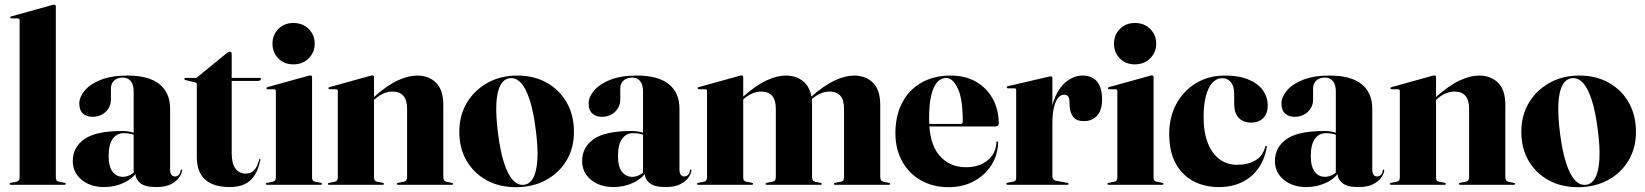

<svg xmlns="http://www.w3.org/2000/svg" viewBox="-20 -768 6838 798"><path d="M212 -742V-30.5Q212 -23 214.8 -18.8Q217.5 -14.5 224 -13L247 -8.5Q250.5 -8 251.8 -6.8Q253 -5.5 253 -4Q253 -2 251.8 -1Q250.5 0 248 0H24.5Q23 0 21.5 -1Q20 -2 20 -4Q20 -5.5 21.5 -6.8Q23 -8 26.5 -8.5L49.5 -13Q56 -14.5 58.8 -18.8Q61.5 -23 61.5 -30.5V-684Q61.5 -687.5 59.5 -689.5Q57.5 -691.5 53.5 -691.5H27.5Q24.5 -691.5 23.5 -692.8Q22.5 -694 22.5 -695.5Q22.5 -697.5 23.8 -698.5Q25 -699.5 27 -700L193 -746Q198.5 -747.5 200.5 -748Q202.5 -748.5 205 -748.5Q208.5 -748.5 210.2 -746.5Q212 -744.5 212 -742Z M543 -46.5V-52.5L535.5 -46V-389Q535.5 -416 523.5 -430.8Q511.5 -445.5 490.5 -445.5Q466.5 -445.5 453.8 -432.5Q441 -419.5 441 -401V-354Q441 -324.5 419.5 -303.5Q398 -282.5 363.5 -282.5Q340 -282.5 324.8 -296.2Q309.5 -310 309.5 -338Q309.5 -364.5 332 -391.5Q354.5 -418.5 399 -436.2Q443.5 -454 509.5 -454Q598.5 -454 642.8 -418.2Q687 -382.5 687 -316V-63Q687 -48.5 692.8 -41.5Q698.5 -34.5 706.5 -34.5Q714.5 -34.5 721.8 -40.2Q729 -46 731 -60Q731.5 -62 732.2 -62.8Q733 -63.5 734 -63.5Q735.5 -63.5 736 -62.8Q736.5 -62 736.5 -59.5Q736.5 -49 726.2 -32.8Q716 -16.5 692.8 -3.5Q669.5 9.5 629.5 9.5Q583.5 9.5 563.2 -6.8Q543 -23 543 -46.5ZM282.5 -98.5Q282.5 -156 330.5 -189.8Q378.5 -223.5 486.5 -223.5Q513 -223.5 529.5 -218.2Q546 -213 559.5 -204L555 -200Q540.5 -207.5 526.5 -211Q512.5 -214.5 494.5 -214.5Q465 -214.5 448.2 -190.5Q431.5 -166.5 431.5 -120Q431.5 -75.5 448 -54.2Q464.5 -33 490.5 -33Q507 -33 523.2 -42Q539.5 -51 549.5 -66.5L556 -62.5Q535 -27.5 496.2 -9Q457.5 9.5 413 9.5Q356 9.5 319.2 -20.8Q282.5 -51 282.5 -98.5Z M791.5 -425.5 751.5 -435Q748.5 -436 747.2 -437.2Q746 -438.5 746 -440Q746 -441.5 747.2 -442.8Q748.5 -444 750 -444H791.5Q794 -444 796.2 -444.8Q798.5 -445.5 801 -448L921.5 -546.5Q925 -549.5 928.8 -551.2Q932.5 -553 935.5 -553Q939 -553 941 -550.8Q943 -548.5 943 -543.5V-130.5Q943 -88 958.8 -67.2Q974.5 -46.5 1001 -46.5Q1010.5 -46.5 1019 -49.5Q1027.5 -52.5 1034.8 -59.2Q1042 -66 1047.5 -77Q1053 -88 1057 -104Q1058 -107.5 1060.5 -107.2Q1063 -107 1062 -103.5Q1054.5 -65.5 1039 -40.5Q1023.5 -15.5 997.8 -3Q972 9.5 934.5 9.5Q868.5 9.5 833.2 -21.2Q798 -52 798 -116V-416.5Q798 -421 796.8 -423Q795.5 -425 791.5 -425.5ZM898.5 -431.5 903 -444H1059Q1062 -444 1063.2 -443Q1064.5 -442 1064.5 -440Q1064.5 -436.5 1060.8 -434Q1057 -431.5 1050 -431.5Z M1277 -447.5V-30.5Q1277 -23 1279.8 -18.8Q1282.5 -14.5 1289 -13L1312 -8.5Q1315.5 -8 1316.8 -6.8Q1318 -5.5 1318 -4Q1318 -2 1316.8 -1Q1315.5 0 1313 0H1090Q1088 0 1086.5 -1Q1085 -2 1085 -4Q1085 -5.5 1086.2 -6.5Q1087.5 -7.5 1090.5 -8L1114.5 -13Q1121 -14.5 1123.8 -18.8Q1126.5 -23 1126.5 -30.5V-389.5Q1126.5 -393.5 1124.8 -395.2Q1123 -397 1118.5 -397H1092.5Q1089.5 -397.5 1088.5 -398.5Q1087.5 -399.5 1087.5 -401.5Q1087.5 -403.5 1088.8 -404.5Q1090 -405.5 1092 -406L1258 -452Q1263.5 -453.5 1265.5 -454Q1267.5 -454.5 1270.5 -454.5Q1273.5 -454.5 1275.2 -452.5Q1277 -450.5 1277 -447.5ZM1199.5 -500.5Q1160.5 -500.5 1136.5 -525.5Q1112.5 -550.5 1112.5 -586.5Q1112.5 -622.5 1136.8 -647.5Q1161 -672.5 1199.5 -672.5Q1238.5 -672.5 1263.2 -647.5Q1288 -622.5 1288 -586.5Q1288 -550.5 1263 -525.5Q1238 -500.5 1199.5 -500.5Z M1534.5 -447.5V-30.5Q1534.5 -23 1537.2 -18.8Q1540 -14.5 1546.5 -13L1569.5 -8.5Q1575.5 -7 1575.5 -4Q1575.5 0 1570.5 0H1347.5Q1345.5 0 1344 -1Q1342.5 -2 1342.5 -4Q1342.5 -5.5 1343.8 -6.5Q1345 -7.5 1348 -8L1372 -13Q1378.5 -14.5 1381.2 -18.8Q1384 -23 1384 -30.5V-389.5Q1384 -393.5 1382.2 -395.2Q1380.5 -397 1376 -397H1350Q1347.5 -397.5 1346.2 -398.5Q1345 -399.5 1345 -401.5Q1345 -403.5 1346.2 -404.5Q1347.5 -405.5 1350 -406L1515.5 -452Q1521 -453.5 1523 -454Q1525 -454.5 1528 -454.5Q1531 -454.5 1532.8 -452.5Q1534.5 -450.5 1534.5 -447.5ZM1521.5 -341.5 1515.5 -348 1534.5 -365Q1588.5 -413 1632.8 -433.5Q1677 -454 1713.5 -454Q1761.5 -454 1792 -424.5Q1822.5 -395 1822.5 -331.5V-32Q1822.5 -24 1825.8 -19Q1829 -14 1836 -12.5L1857.5 -8Q1860.5 -7.5 1861.8 -6.5Q1863 -5.5 1863 -4Q1863 -2 1861.8 -1Q1860.5 0 1858 0H1634.5Q1629.5 0 1629.5 -4Q1629.5 -7 1635.5 -8.5L1659 -13Q1666.5 -14.5 1669.2 -19.5Q1672 -24.5 1672 -32V-315.5Q1672 -353 1656.2 -370.2Q1640.5 -387.5 1611.5 -387.5Q1593.5 -387.5 1575.2 -380Q1557 -372.5 1540 -357.5Z M2130.5 -454Q2199.5 -454 2252.5 -424.2Q2305.5 -394.5 2335.5 -341.8Q2365.5 -289 2365.5 -220Q2365.5 -152.5 2334.5 -100.8Q2303.5 -49 2249 -19.5Q2194.5 10 2123.5 10Q2055 10 2002 -19.2Q1949 -48.5 1919 -100.2Q1889 -152 1889 -220Q1889 -288 1920.2 -340.5Q1951.5 -393 2006 -423.5Q2060.5 -454 2130.5 -454ZM2157.5 0Q2182 -2.5 2196.2 -28.8Q2210.5 -55 2213.5 -105.5Q2216.5 -156 2206.5 -230.5Q2197 -305.5 2181.2 -353.8Q2165.5 -402 2144.8 -424Q2124 -446 2098.5 -443Q2074 -440 2059.8 -413.5Q2045.5 -387 2043 -337Q2040.5 -287 2050 -212.5Q2059.5 -138.5 2075.2 -90.2Q2091 -42 2111.8 -19.5Q2132.5 3 2157.5 0Z M2660 -46.5V-52.5L2652.5 -46V-389Q2652.5 -416 2640.5 -430.8Q2628.5 -445.5 2607.5 -445.5Q2583.5 -445.5 2570.8 -432.5Q2558 -419.5 2558 -401V-354Q2558 -324.5 2536.5 -303.5Q2515 -282.5 2480.5 -282.5Q2457 -282.5 2441.8 -296.2Q2426.5 -310 2426.5 -338Q2426.5 -364.5 2449 -391.5Q2471.5 -418.5 2516 -436.2Q2560.5 -454 2626.5 -454Q2715.5 -454 2759.8 -418.2Q2804 -382.5 2804 -316V-63Q2804 -48.5 2809.8 -41.5Q2815.5 -34.5 2823.5 -34.5Q2831.5 -34.5 2838.8 -40.2Q2846 -46 2848 -60Q2848.5 -62 2849.2 -62.8Q2850 -63.5 2851 -63.5Q2852.5 -63.5 2853 -62.8Q2853.5 -62 2853.5 -59.5Q2853.5 -49 2843.2 -32.8Q2833 -16.5 2809.8 -3.5Q2786.5 9.5 2746.5 9.5Q2700.5 9.5 2680.2 -6.8Q2660 -23 2660 -46.5ZM2399.5 -98.5Q2399.5 -156 2447.5 -189.8Q2495.5 -223.5 2603.5 -223.5Q2630 -223.5 2646.5 -218.2Q2663 -213 2676.5 -204L2672 -200Q2657.5 -207.5 2643.5 -211Q2629.5 -214.5 2611.5 -214.5Q2582 -214.5 2565.2 -190.5Q2548.5 -166.5 2548.5 -120Q2548.5 -75.5 2565 -54.2Q2581.5 -33 2607.5 -33Q2624 -33 2640.2 -42Q2656.5 -51 2666.5 -66.5L2673 -62.5Q2652 -27.5 2613.2 -9Q2574.5 9.5 2530 9.5Q2473 9.5 2436.2 -20.8Q2399.5 -51 2399.5 -98.5Z M3069 -447.5V-30.5Q3069 -23 3071.8 -18.8Q3074.5 -14.5 3081 -13L3104 -8.5Q3110 -7 3110 -4Q3110 0 3105 0H2882Q2880 0 2878.5 -1Q2877 -2 2877 -4Q2877 -5.5 2878.2 -6.5Q2879.5 -7.5 2882.5 -8L2906.5 -13Q2913 -14.5 2915.8 -18.8Q2918.5 -23 2918.5 -30.5V-389.5Q2918.5 -393.5 2916.8 -395.2Q2915 -397 2910.5 -397H2884.5Q2882 -397.5 2880.8 -398.5Q2879.5 -399.5 2879.5 -401.5Q2879.5 -403.5 2880.8 -404.5Q2882 -405.5 2884.5 -406L3050 -452Q3055.5 -453.5 3057.5 -454Q3059.5 -454.5 3062.5 -454.5Q3065.5 -454.5 3067.2 -452.5Q3069 -450.5 3069 -447.5ZM3054 -341.5 3048 -348 3067 -365Q3121 -413 3165.2 -433.5Q3209.5 -454 3246 -454Q3294 -454 3324.5 -424.5Q3355 -395 3355 -331.5V-32Q3355 -24 3358.2 -19Q3361.5 -14 3368.5 -12.5L3390 -8Q3395.5 -7 3395.5 -4Q3395.5 0 3390.5 0H3167Q3162 0 3162 -4Q3162 -7 3168 -8.5L3191.5 -13Q3199 -14.5 3201.8 -19.5Q3204.5 -24.5 3204.5 -32V-315.5Q3204.5 -353 3188.8 -370.2Q3173 -387.5 3144 -387.5Q3126 -387.5 3107.8 -380Q3089.5 -372.5 3072.5 -357.5ZM3338 -341.5 3331.5 -348 3350.5 -365Q3405 -413 3449.2 -433.5Q3493.5 -454 3529.5 -454Q3578 -454 3608.2 -424.5Q3638.5 -395 3638.5 -331.5V-32Q3638.5 -24 3641.8 -19Q3645 -14 3652.5 -12.5L3674 -8Q3677 -7.5 3678.2 -6.5Q3679.5 -5.5 3679.5 -4Q3679.5 -2 3678.2 -1Q3677 0 3674.5 0H3451Q3446 0 3446 -4Q3446 -7 3452 -8.5L3475.5 -13Q3483 -14.5 3485.5 -19.5Q3488 -24.5 3488 -32V-315.5Q3488 -353 3472.5 -370.2Q3457 -387.5 3428 -387.5Q3410 -387.5 3391.8 -380Q3373.5 -372.5 3356 -357.5Z M4131 -254Q4131 -249 4127.8 -245.8Q4124.5 -242.5 4117.5 -242.5H3806.5V-253H3972.5Q3981.5 -253 3981.5 -263.5Q3981.5 -358 3960.5 -401Q3939.5 -444 3913 -444Q3892 -444 3876 -427.2Q3860 -410.5 3850.8 -373.2Q3841.5 -336 3841.5 -275Q3841.5 -172 3883.8 -122.5Q3926 -73 3995.5 -73Q4049 -73 4084 -101Q4119 -129 4121.5 -176.5Q4122 -179 4123 -179.8Q4124 -180.5 4124.5 -180.5Q4126 -180.5 4127.2 -179.5Q4128.5 -178.5 4128.5 -175.5Q4127 -122.5 4099.8 -80.5Q4072.5 -38.5 4026.5 -14.2Q3980.5 10 3923 10Q3858 10 3808 -18.2Q3758 -46.5 3729.8 -97.2Q3701.5 -148 3701.5 -214.5Q3701.5 -287.5 3729.8 -341.2Q3758 -395 3809.8 -424.5Q3861.5 -454 3931 -454Q3992.5 -454 4037.2 -428Q4082 -402 4106.5 -356.8Q4131 -311.5 4131 -254Z M4347 -260Q4347 -324 4366.5 -367Q4386 -410 4416.2 -432Q4446.5 -454 4479.5 -454Q4519 -454 4539.8 -428.8Q4560.5 -403.5 4560.5 -354.5Q4560.5 -308.5 4539 -286.5Q4517.5 -264.5 4485.5 -264.5Q4455.5 -264.5 4441.5 -281Q4427.5 -297.5 4425.5 -329L4425 -346.5Q4424.5 -359.5 4419.5 -367Q4414.5 -374.5 4402 -374.5Q4389 -374.5 4378.2 -361.8Q4367.5 -349 4360.8 -322.8Q4354 -296.5 4354 -256ZM4354 -443V-283.5V-34.5Q4354 -28.5 4357.5 -23.5Q4361 -18.5 4367 -17L4416.5 -8Q4419.5 -7.5 4420.5 -6.5Q4421.5 -5.5 4421.5 -4Q4421.5 -2 4420 -1Q4418.5 0 4415.5 0H4168Q4165.5 0 4164 -1.2Q4162.5 -2.5 4162.5 -4Q4162.5 -5.5 4164.2 -7Q4166 -8.5 4169 -9L4191.5 -13Q4198.5 -14.5 4201 -18.5Q4203.5 -22.5 4203.5 -28V-392Q4203.5 -396 4202 -398.5Q4200.5 -401 4196.5 -401H4168.5Q4166.5 -401 4165.2 -402.2Q4164 -403.5 4164 -405Q4164 -406.5 4165.2 -408Q4166.5 -409.5 4169.5 -410L4335.5 -448.5Q4340 -449.5 4342.5 -450Q4345 -450.5 4347.5 -450.5Q4351 -450.5 4352.5 -448.2Q4354 -446 4354 -443Z M4774.5 -447.5V-30.5Q4774.5 -23 4777.2 -18.8Q4780 -14.5 4786.5 -13L4809.5 -8.5Q4813 -8 4814.2 -6.8Q4815.5 -5.5 4815.5 -4Q4815.5 -2 4814.2 -1Q4813 0 4810.5 0H4587.5Q4585.5 0 4584 -1Q4582.5 -2 4582.5 -4Q4582.5 -5.5 4583.8 -6.5Q4585 -7.5 4588 -8L4612 -13Q4618.5 -14.5 4621.2 -18.8Q4624 -23 4624 -30.5V-389.5Q4624 -393.5 4622.2 -395.2Q4620.5 -397 4616 -397H4590Q4587 -397.5 4586 -398.5Q4585 -399.5 4585 -401.5Q4585 -403.5 4586.2 -404.5Q4587.5 -405.5 4589.5 -406L4755.5 -452Q4761 -453.5 4763 -454Q4765 -454.5 4768 -454.5Q4771 -454.5 4772.8 -452.5Q4774.5 -450.5 4774.5 -447.5ZM4697 -500.5Q4658 -500.5 4634 -525.5Q4610 -550.5 4610 -586.5Q4610 -622.5 4634.2 -647.5Q4658.5 -672.5 4697 -672.5Q4736 -672.5 4760.8 -647.5Q4785.5 -622.5 4785.5 -586.5Q4785.5 -550.5 4760.5 -525.5Q4735.5 -500.5 4697 -500.5Z M5249 -329Q5249 -297 5230.8 -277.8Q5212.5 -258.5 5180 -258.5Q5147 -258.5 5128.2 -278.5Q5109.5 -298.5 5109.5 -336V-379Q5109.5 -409.5 5096 -426.2Q5082.5 -443 5060 -443Q5036.5 -443 5019 -424Q5001.5 -405 4992 -369Q4982.5 -333 4982.5 -282.5Q4982.5 -217.5 5000.2 -173Q5018 -128.5 5049.5 -105.8Q5081 -83 5121 -83Q5166 -83 5197.2 -101Q5228.5 -119 5238.5 -158Q5239 -160.5 5240.2 -161.5Q5241.5 -162.5 5243 -162Q5244.5 -161.5 5245 -160Q5245.5 -158.5 5245 -156.5Q5236 -104 5209.2 -67Q5182.5 -30 5141 -10.2Q5099.5 9.5 5045.5 9.5Q4986.5 9.5 4939.8 -15.2Q4893 -40 4866.2 -89.2Q4839.5 -138.5 4839.5 -211Q4839.5 -281 4869 -335.8Q4898.5 -390.5 4950.8 -422.2Q5003 -454 5071 -454Q5129.5 -454 5169 -437.5Q5208.5 -421 5228.8 -392.8Q5249 -364.5 5249 -329Z M5539.5 -46.5V-52.5L5532 -46V-389Q5532 -416 5520 -430.8Q5508 -445.5 5487 -445.5Q5463 -445.5 5450.2 -432.5Q5437.5 -419.5 5437.5 -401V-354Q5437.5 -324.5 5416 -303.5Q5394.5 -282.5 5360 -282.5Q5336.5 -282.5 5321.2 -296.2Q5306 -310 5306 -338Q5306 -364.5 5328.5 -391.5Q5351 -418.5 5395.5 -436.2Q5440 -454 5506 -454Q5595 -454 5639.2 -418.2Q5683.5 -382.5 5683.5 -316V-63Q5683.5 -48.5 5689.2 -41.5Q5695 -34.5 5703 -34.5Q5711 -34.5 5718.2 -40.2Q5725.5 -46 5727.5 -60Q5728 -62 5728.8 -62.8Q5729.5 -63.5 5730.5 -63.5Q5732 -63.5 5732.5 -62.8Q5733 -62 5733 -59.5Q5733 -49 5722.8 -32.8Q5712.5 -16.5 5689.2 -3.5Q5666 9.5 5626 9.5Q5580 9.5 5559.8 -6.8Q5539.5 -23 5539.5 -46.5ZM5279 -98.5Q5279 -156 5327 -189.8Q5375 -223.5 5483 -223.5Q5509.5 -223.5 5526 -218.2Q5542.5 -213 5556 -204L5551.5 -200Q5537 -207.5 5523 -211Q5509 -214.5 5491 -214.5Q5461.5 -214.5 5444.8 -190.5Q5428 -166.5 5428 -120Q5428 -75.5 5444.5 -54.2Q5461 -33 5487 -33Q5503.5 -33 5519.8 -42Q5536 -51 5546 -66.5L5552.5 -62.5Q5531.5 -27.5 5492.8 -9Q5454 9.5 5409.5 9.5Q5352.5 9.5 5315.8 -20.8Q5279 -51 5279 -98.5Z M5948.5 -447.5V-30.5Q5948.5 -23 5951.2 -18.8Q5954 -14.5 5960.5 -13L5983.5 -8.5Q5989.5 -7 5989.5 -4Q5989.5 0 5984.5 0H5761.5Q5759.5 0 5758 -1Q5756.5 -2 5756.5 -4Q5756.5 -5.5 5757.8 -6.5Q5759 -7.5 5762 -8L5786 -13Q5792.5 -14.5 5795.2 -18.8Q5798 -23 5798 -30.5V-389.5Q5798 -393.5 5796.2 -395.2Q5794.5 -397 5790 -397H5764Q5761.5 -397.5 5760.2 -398.5Q5759 -399.5 5759 -401.5Q5759 -403.5 5760.2 -404.5Q5761.5 -405.5 5764 -406L5929.5 -452Q5935 -453.5 5937 -454Q5939 -454.5 5942 -454.5Q5945 -454.5 5946.8 -452.5Q5948.5 -450.5 5948.5 -447.5ZM5935.5 -341.5 5929.5 -348 5948.5 -365Q6002.5 -413 6046.8 -433.5Q6091 -454 6127.5 -454Q6175.5 -454 6206 -424.5Q6236.5 -395 6236.5 -331.5V-32Q6236.5 -24 6239.8 -19Q6243 -14 6250 -12.5L6271.5 -8Q6274.5 -7.5 6275.8 -6.5Q6277 -5.5 6277 -4Q6277 -2 6275.8 -1Q6274.5 0 6272 0H6048.5Q6043.5 0 6043.5 -4Q6043.5 -7 6049.5 -8.5L6073 -13Q6080.5 -14.5 6083.2 -19.5Q6086 -24.5 6086 -32V-315.5Q6086 -353 6070.2 -370.2Q6054.5 -387.5 6025.5 -387.5Q6007.5 -387.5 5989.2 -380Q5971 -372.5 5954 -357.5Z M6544.5 -454Q6613.5 -454 6666.5 -424.2Q6719.5 -394.5 6749.5 -341.8Q6779.5 -289 6779.5 -220Q6779.5 -152.5 6748.5 -100.8Q6717.5 -49 6663 -19.5Q6608.5 10 6537.5 10Q6469 10 6416 -19.2Q6363 -48.5 6333 -100.2Q6303 -152 6303 -220Q6303 -288 6334.2 -340.5Q6365.5 -393 6420 -423.5Q6474.5 -454 6544.5 -454ZM6571.5 0Q6596 -2.5 6610.2 -28.8Q6624.5 -55 6627.5 -105.5Q6630.5 -156 6620.5 -230.5Q6611 -305.5 6595.2 -353.8Q6579.5 -402 6558.8 -424Q6538 -446 6512.5 -443Q6488 -440 6473.8 -413.5Q6459.5 -387 6457 -337Q6454.5 -287 6464 -212.5Q6473.5 -138.5 6489.2 -90.2Q6505 -42 6525.8 -19.5Q6546.5 3 6571.5 0Z"/></svg>

Font: Fraunces 120pt
Style: Bold
Weight: 700
Version: Version 1.000;[b76b70a41]